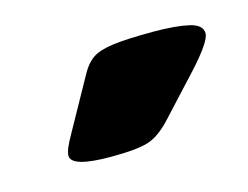

<svg xmlns="http://www.w3.org/2000/svg" viewBox="-39 -773 330 255"><g transform="rotate(-15 126.0 -645.0)"><path d="M88 -572Q34 -572 34 -588Q34 -596 45 -615L85 -687Q92 -700 101.5 -706.5Q111 -713 130.5 -715.5Q150 -718 186 -718Q215 -718 233.5 -714Q252 -710 252 -698Q252 -687 223 -655L174 -602Q157 -583 141.5 -577.5Q126 -572 88 -572Z"/></g></svg>

Font: Asap Condensed Condensed Black
Style: Italic
Weight: 900
Width: 3
Italic angle: -6°
Designer: Pablo Cosgaya
Foundry: Omnibus-Type
Version: Version 3.001; ttfautohint (v1.8.4.7-5d5b)